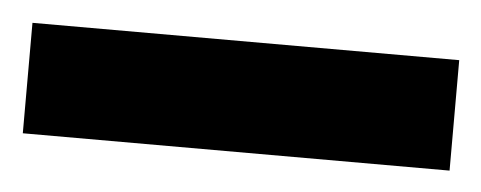

<svg xmlns="http://www.w3.org/2000/svg" viewBox="-26 -728 466 186"><g transform="rotate(5 207.5 -634.5)"><path d="M0 -688H415V-580.6H0Z"/></g></svg>

Font: DavidDev Light
Style: Regular
Weight: 300
Designer: David.dev
Foundry: David.dev
Version: Version 1.001;FEAKit 1.0